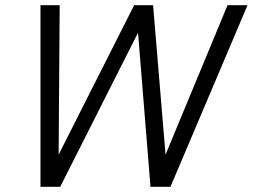

<svg xmlns="http://www.w3.org/2000/svg" viewBox="-20 -720 974 740"><path d="M212 0H136V-700H210L206 -124L497 -700H570L618 -124L857 -700H934L637 0H560L512 -594Z"/></svg>

Font: Red Hat Text
Style: Italic
Weight: 400
Italic angle: -12°
Designer: Pentagram / MCKL
Foundry: Pentagram / MCKL
Version: Version 1.005; Red Hat Text Italic